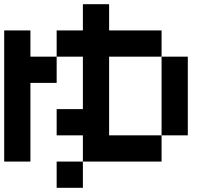

<svg xmlns="http://www.w3.org/2000/svg" viewBox="-20 -895 1040 915"><path d="M0 -125V-750H125V-625H250V-500H125V-125ZM250 -250V-375H375V-625H250V-750H375V-875H500V-750H750V-625H500V-250H750V-125H375V-250ZM250 0V-125H375V0ZM750 -250V-625H875V-250Z"/></svg>

Font: Galmuri7 Regular
Style: Regular
Weight: 400
Designer: Lee Minseo (quiple)
Version: Version 2.399;hotconv 1.1.1;makeotfexe 2.6.0 DEVELOPMENT